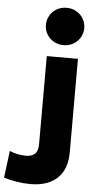

<svg xmlns="http://www.w3.org/2000/svg" viewBox="-96 -798 562 1117"><g transform="rotate(5 185.0 -240.0)"><path d="M247 -542Q223 -542 202.5 -550.5Q182 -559 167 -574Q152 -589 143.5 -608.5Q135 -628 135 -651Q135 -673 143.5 -693Q152 -713 167 -728Q182 -743 202.5 -751.5Q223 -760 247 -760Q271 -760 291.5 -751.5Q312 -743 327 -728Q342 -713 350.5 -693Q359 -673 359 -651Q359 -628 350.5 -608.5Q342 -589 327 -574Q312 -559 291.5 -550.5Q271 -542 247 -542ZM-10 98Q10 108 36 113Q62 118 86 118Q121 118 138.5 100.5Q156 83 156 45V-470H338V75Q338 176 282 228Q226 280 126 280Q85 280 43 273Q1 266 -30 256Z"/></g></svg>

Font: OA Gothic ExtraBold
Style: Regular
Weight: 800
Designer: Choi Chi-young, Lee Jaesang, Lee Juhyun, Han Dohee
Foundry: DDUNGSANG CORP.
Version: Version 1.000;Build 20210203